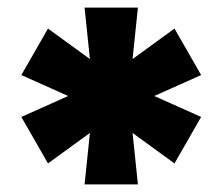

<svg xmlns="http://www.w3.org/2000/svg" viewBox="-20 -740 584 504"><path d="M438 -311 328 -391 342 -256H202L216 -391L106 -311L36 -433L159 -488L36 -543L106 -665L216 -585L202 -720H342L328 -585L438 -665L508 -543L385 -488L508 -433Z"/></svg>

Font: Kufam Black
Style: Regular
Weight: 900
Designer: Wael Morcos, Artur Schmal
Foundry: Original Type
Version: Version 1.301; ttfautohint (v1.8.3)